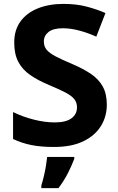

<svg xmlns="http://www.w3.org/2000/svg" viewBox="-20 -744 606 985"><path d="M528 -207Q528 -146 497.5 -97Q467 -48 407 -19Q347 10 257 10Q189 10 140 0Q91 -10 47 -31V-169Q96 -145 153 -130.5Q210 -116 261 -116Q318 -116 346.5 -137Q375 -158 375 -193Q375 -218 361 -235.5Q347 -253 315.5 -269.5Q284 -286 231 -308Q174 -332 134.5 -359.5Q95 -387 74 -426.5Q53 -466 53 -526Q53 -590 85 -634Q117 -678 174 -701Q231 -724 306 -724Q372 -724 425 -710Q478 -696 521 -677L474 -556Q432 -575 387.5 -587Q343 -599 302 -599Q253 -599 229 -580Q205 -561 205 -531Q205 -506 219 -489Q233 -472 265 -455Q297 -438 352 -415Q408 -391 447 -364.5Q486 -338 507 -300.5Q528 -263 528 -207ZM361 71Q348 106 328 145Q308 184 280 221H192V208Q198 189 204.5 162Q211 135 215.5 108Q220 81 222 61H361Z"/></svg>

Font: Noto Sans Georgian Bold
Style: Regular
Weight: 700
Designer: Monotype Design Team, Akaki Razmadze
Foundry: Google LLC
Version: Version 2.005; ttfautohint (v1.8.4.7-5d5b)